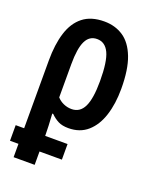

<svg xmlns="http://www.w3.org/2000/svg" viewBox="-148 -636 771 960"><g transform="rotate(20 237.5 -156.5)"><path d="M-1 169V86H44V-275Q44 -360 63.5 -422.5Q83 -485 126 -519Q169 -553 239 -553Q297 -553 340.5 -524Q384 -495 408.5 -431.5Q433 -368 433 -265Q433 -185 413 -123Q393 -61 352.5 -25.5Q312 10 251 10Q218 10 196.5 -1Q175 -12 156 -31H151Q153 1 154.5 30.5Q156 60 156 86H275V169H156V240H44V169ZM233 -85Q278 -85 299 -128.5Q320 -172 320 -265Q320 -369 299 -413.5Q278 -458 235 -458Q194 -458 175 -418.5Q156 -379 156 -296V-119Q170 -103 190.5 -94Q211 -85 233 -85Z"/></g></svg>

Font: Noto Sans ExtraCondensed SemiBold
Style: Regular
Weight: 600
Width: 2
Designer: Monotype Design Team
Foundry: Monotype Imaging Inc.
Version: Version 2.013; ttfautohint (v1.8.4.7-5d5b)